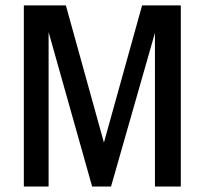

<svg xmlns="http://www.w3.org/2000/svg" viewBox="-20 -680 746 700"><path d="M639.2 0H544.9V-560.1L384.8 0H315.9L157.2 -563V0H66.9V-660.2H220.2L358.9 -160.2L498 -660.2H639.2Z"/></svg>

Font: Sansita Light
Style: Regular
Weight: 300
Designer: Pablo Cosgaya
Foundry: Omnibus-Type
Version: Version 1.006;hotconv 1.0.109;makeotfexe 2.5.65596